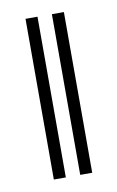

<svg xmlns="http://www.w3.org/2000/svg" viewBox="-57 -437 289 473"><g transform="rotate(-10 88.0 -201.0)"><path d="M106 0V-402H136V0ZM40 0V-402H70V0Z"/></g></svg>

Font: Zen Tokyo Zoo
Style: Regular
Weight: 400
Designer: Yoshimichi Ohira
Foundry: A-1 Corp ZenFonts
Version: Version 1.002; ttfautohint (v1.8.3)